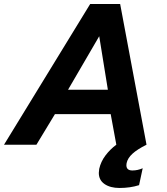

<svg xmlns="http://www.w3.org/2000/svg" viewBox="-38 -719 830 954"><path d="M453 140Q453 134 455 120Q463 84 486 53.5Q509 23 540 0L512 -152H235L143 0H-18L410 -699H559L690 0Q644 23 620 45Q596 67 591 92Q590 95 590 102Q590 128 620 128Q646 128 671 117L653 201Q609 215 556 215Q510 215 481.5 195.5Q453 176 453 140ZM498 -273 455 -539 300 -273Z"/></svg>

Font: Prompt SemiBold
Style: Italic
Weight: 600
Italic angle: -12°
Designer: Katatrad Team
Foundry: CadsonDemak
Version: Version 1.001